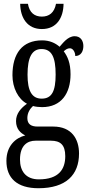

<svg xmlns="http://www.w3.org/2000/svg" viewBox="-20 -760 470 1018"><path d="M202 -606C280 -606 316 -665 317 -740H277C268 -692 240 -672 202 -672C164 -672 136 -692 128 -740H87C88 -665 125 -606 202 -606ZM184 238C330 238 399 167 399 54C399 -23 360 -89 262 -89H179C146 -89 125 -101 125 -134C125 -164 141 -185 155 -198C166 -194 190 -192 203 -192C305 -192 354 -265 354 -366C354 -427 338 -461 318 -488C328 -497 337 -504 351 -504C366 -504 379 -485 379 -463C409 -463 422 -488 422 -516C422 -544 407 -568 376 -568C338 -568 311 -528 296 -512C273 -532 243 -546 203 -546C98 -546 46 -476 46 -361C46 -295 76 -235 123 -210C91 -187 65 -158 65 -118C65 -75 90 -54 114 -42C62 -29 14 14 14 93C14 184 70 238 184 238ZM201 -237C149 -237 126 -278 126 -364C126 -455 149 -500 200 -500C254 -500 275 -457 275 -365C275 -277 255 -237 201 -237ZM186 191C116 191 86 146 86 86C86 8 128 -14 168 -14H250C299 -14 326 7 326 68C326 136 293 191 186 191Z"/></svg>

Font: Noto Serif Armenian ExtraCondensed
Style: Regular
Weight: 400
Width: 2
Designer: Monotype Design Team
Foundry: Monotype Imaging Inc.
Version: Version 2.008